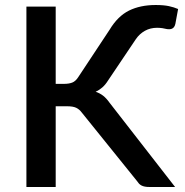

<svg xmlns="http://www.w3.org/2000/svg" viewBox="-20 -747 738 767"><path d="M202.5 -412H236Q255 -412 268.2 -417Q281.5 -422 292 -438L418 -628.5Q450.5 -682.5 495.5 -704.8Q540.5 -727 602 -727Q634 -727 654.8 -722.5Q675.5 -718 691.5 -711L680.5 -651.5Q678.5 -643 674.8 -638.5Q671 -634 666.5 -632.2Q662 -630.5 656.5 -630.2Q651 -630 646 -631Q639 -633 628.5 -634.5Q618 -636 607.5 -636Q580.5 -636 559 -624Q537.5 -612 523 -591L411 -424.5Q401 -408.5 388.8 -397.8Q376.5 -387 362 -380.5Q378.5 -375 391.8 -364.8Q405 -354.5 417 -337.5L679.5 0H577.5Q566.5 0 558.8 -1.5Q551 -3 545.2 -6Q539.5 -9 535.2 -13.5Q531 -18 527.5 -23.5L307 -297Q297 -310.5 284.2 -316.5Q271.5 -322.5 248 -322.5H202.5V0H85.5V-720.5H202.5Z"/></svg>

Font: Lato 2
Style: Regular
Weight: 600
Designer: Lukasz Dziedzic with Adam Twardoch and Botio Nikoltchev
Foundry: tyPoland Lukasz Dziedzic
Version: Version 2.015; 2015-08-06; http://www.latofonts.com/